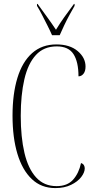

<svg xmlns="http://www.w3.org/2000/svg" viewBox="-20 -951 482 981"><path d="M263 10Q191 10 142.5 -36Q94 -82 69 -165Q44 -248 44 -360Q44 -471 69 -553Q94 -635 144 -679.5Q194 -724 268 -724Q337 -724 377 -690Q417 -656 417 -611Q417 -587 406.5 -574Q396 -561 381 -561Q381 -635 355.5 -674.5Q330 -714 270 -714Q204 -714 163.5 -670Q123 -626 104.5 -546Q86 -466 86 -359Q86 -250 105 -169.5Q124 -89 164.5 -44.5Q205 0 269 0Q324 0 353.5 -33Q383 -66 394 -118Q405 -114 409 -106.5Q413 -99 413 -91Q413 -70 395 -46.5Q377 -23 343 -6.5Q309 10 263 10ZM246 -771Q236 -794 222 -821.5Q208 -849 194.5 -875.5Q181 -902 169 -921V-931H172Q198 -895 221 -863.5Q244 -832 266 -799Q286 -832 308.5 -863.5Q331 -895 358 -931H361V-921Q350 -902 335.5 -875.5Q321 -849 308 -821.5Q295 -794 285 -771Z"/></svg>

Font: Noto Serif Display ExtraCondensed ExtraLight
Style: Regular
Weight: 200
Width: 2
Designer: Monotype Design Team
Foundry: Monotype Imaging Inc.
Version: Version 2.009